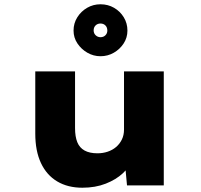

<svg xmlns="http://www.w3.org/2000/svg" viewBox="-20 -867 940 898"><path d="M365 11Q297 11 247.5 -18.5Q198 -48 171.5 -104.5Q145 -161 145 -242V-533H331V-268Q331 -228 341.5 -202Q352 -176 375.5 -163Q399 -150 436 -150Q461 -150 483.5 -157.5Q506 -165 523 -179.5Q540 -194 550 -214.5Q560 -235 560 -261V-533H746V0H574L564 -108L599 -120Q587 -87 555 -57Q523 -27 474.5 -8Q426 11 365 11ZM450 -604Q417 -604 388.5 -620.5Q360 -637 342 -664Q324 -691 324 -724Q324 -758 341.5 -786Q359 -814 387.5 -830.5Q416 -847 450 -847Q485 -847 513.5 -830.5Q542 -814 559 -786Q576 -758 576 -724Q576 -691 558.5 -664Q541 -637 512.5 -620.5Q484 -604 450 -604ZM450 -693Q464 -693 473 -702Q482 -711 482 -724Q482 -739 473 -748Q464 -757 450 -757Q436 -757 427 -748Q418 -739 418 -725Q418 -711 427.5 -702Q437 -693 450 -693Z"/></svg>

Font: Lexend Mega ExtraBold
Style: Regular
Weight: 800
Designer: Bonnie Shaver-Troup, Thomas Jockin
Foundry: Lexend
Version: Version 1.007